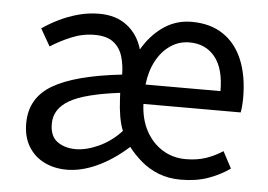

<svg xmlns="http://www.w3.org/2000/svg" viewBox="-42 -553 863 619"><g transform="rotate(5 389.0 -243.0)"><path d="M194.3 12Q153.6 12 121.2 -4.1Q88.8 -20.1 70.1 -51.1Q51.4 -82 51.4 -125.8Q51.4 -208 123.1 -250.2Q194.8 -292.3 345.9 -309Q345.7 -340.1 337.5 -367.6Q329.3 -395.2 307.9 -412Q286.5 -428.9 246.3 -428.9Q207.7 -428.9 170.9 -413.4Q134 -397.9 104.9 -379L73 -434.7Q95.3 -450.4 124.4 -464.9Q153.5 -479.4 186.9 -488.7Q220.3 -498 255.7 -498Q310.2 -498 346.1 -470.2Q382 -442.5 395.7 -394.7Q423.5 -442.5 463.9 -470.2Q504.3 -498 554.6 -498Q615.8 -498 657.4 -469.7Q699.1 -441.5 720.1 -390Q741.1 -338.5 741.1 -268.8Q741.1 -255.6 740.1 -243.3Q739.2 -231.1 737.2 -220.8H422.5Q424.6 -170.9 444.7 -133.8Q464.9 -96.7 498.3 -76Q531.7 -55.3 573.5 -55.3Q609 -55.3 637.9 -64.8Q666.7 -74.4 693 -91.6L721.7 -37.7Q690.4 -15.6 651.8 -1.8Q613.3 12 563.6 12Q523.3 12 491.6 -0.5Q459.9 -13.1 435.4 -33.8Q411 -54.6 392.2 -79Q343.1 -34.8 292.1 -11.4Q241.2 12 194.3 12ZM217.2 -56.5Q251.4 -56.5 291.5 -74.8Q331.7 -93.1 364.2 -128.3Q356.1 -147.6 351.6 -174.1Q347.1 -200.6 345.9 -228.1L344.7 -249.9Q229.7 -235.6 181.7 -207.5Q133.7 -179.4 133.7 -131.5Q133.7 -91.2 157.9 -73.8Q182.1 -56.5 217.2 -56.5ZM423.8 -283.6H666.3Q666.3 -356.9 635.9 -394.1Q605.5 -431.3 553.4 -431.3Q520 -431.3 492.5 -412.9Q464.9 -394.4 446.9 -361.3Q428.8 -328.1 423.8 -283.6Z"/></g></svg>

Font: Source Sans 3
Style: Regular
Weight: 200
Designer: Paul D. Hunt
Foundry: Adobe
Version: Version 3.046;hotconv 1.0.118;makeotfexe 2.5.65603